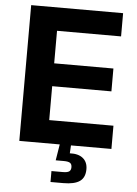

<svg xmlns="http://www.w3.org/2000/svg" viewBox="-61 -774 729 1025"><g transform="rotate(5 303.5 -262.0)"><path d="M64 0V-727.5H556.6V-603H213.4V-428.7H530.8V-306.2H213.4V-124.5H557.6V0ZM249 204.1V145.5H310.5Q334 145.5 343.8 138.7Q353.5 131.8 353.5 115.7Q353.5 99.6 343.8 93Q334 86.4 310.5 86.4H266.6L284.2 -21.5H340.8V0L338.4 42.5Q384.3 40.5 409.2 61Q434.1 81.5 434.1 119.6Q434.1 164.1 405.8 184.1Q377.4 204.1 317.4 204.1Z"/></g></svg>

Font: Inter 17pt
Style: Bold
Weight: 700
Version: Version 4.001;git-66647c0bb